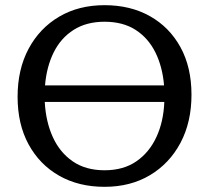

<svg xmlns="http://www.w3.org/2000/svg" viewBox="-20 -706 808 742"><path d="M384 -622Q314 -622 264.5 -590.5Q215 -559 187.5 -503.5Q160 -448 154 -376H614Q608 -448 580.5 -503.5Q553 -559 504 -590.5Q455 -622 384 -622ZM384 -686Q484 -686 559.5 -643.5Q635 -601 677.5 -523.5Q720 -446 720 -340Q720 -234 677.5 -154Q635 -74 559.5 -29Q484 16 384 16Q284 16 208.5 -27Q133 -70 90.5 -148Q48 -226 48 -332Q48 -438 90.5 -517.5Q133 -597 208.5 -641.5Q284 -686 384 -686ZM384 -48Q457 -48 507 -82.5Q557 -117 584.5 -176.5Q612 -236 615 -312H153Q157 -236 184 -176.5Q211 -117 261 -82.5Q311 -48 384 -48Z"/></svg>

Font: Source Serif 4 Caption
Style: Regular
Weight: 400
Designer: Frank Grießhammer
Foundry: Adobe Systems Incorporated
Version: Version 4.004;hotconv 1.0.117;makeotfexe 2.5.65602